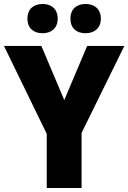

<svg xmlns="http://www.w3.org/2000/svg" viewBox="-20 -945 645 965"><path d="M118 -851C118 -802 150 -778 194 -778C237 -778 270 -803 270 -851C270 -901 237 -925 194 -925C150 -925 118 -901 118 -851ZM334 -851C334 -803 365 -778 410 -778C453 -778 487 -803 487 -851C487 -901 453 -925 410 -925C366 -925 334 -901 334 -851ZM303 -442 188 -714H0L215 -272V0H390V-277L605 -714H418Z"/></svg>

Font: Noto Sans Bengali SemiCondensed ExtraBold
Style: Regular
Weight: 800
Width: 4
Designer: Joana Ranito - Universal Thirst; Jelle Bosma - Monotype Design Team
Foundry: Universal Thirst ehf.
Version: Version 3.000